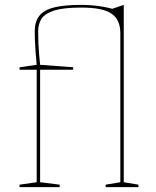

<svg xmlns="http://www.w3.org/2000/svg" viewBox="-20 -765 636 785"><path d="M60 0V-10L130 -20V-480H60V-490L130 -500Q126 -541 124 -576.5Q122 -612 122 -637Q122 -676 140.5 -700Q159 -724 200.5 -734.5Q242 -745 312 -745Q337 -745 359 -743Q381 -741 401 -737.5Q421 -734 439 -729L486 -745V-20L546 -10V0H412V-10L472 -20V-628Q472 -657 463 -677Q454 -697 435.5 -709.5Q417 -722 386.5 -728Q356 -734 312 -734Q237 -734 199 -721Q161 -708 148.5 -686.5Q136 -665 136 -637Q136 -613 137 -589Q138 -565 140 -542.5Q142 -520 144 -500L279 -490V-480H144V-20L224 -10V0Z"/></svg>

Font: Kalnia Thin
Style: Regular
Weight: 250
Designer: Frida Medrano
Foundry: Frida Medrano
Version: Version 1.105